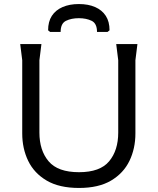

<svg xmlns="http://www.w3.org/2000/svg" viewBox="-20 -918 780 950"><path d="M371 12Q273 12 211 -24.5Q149 -61 119.5 -122Q90 -183 90 -258V-620L80 -700H185L175 -620V-262Q175 -174 220.5 -120Q266 -66 371 -66Q475 -66 520 -120Q565 -174 565 -262V-620L555 -700H660L650 -620V-258Q650 -183 620.5 -122Q591 -61 529.5 -24.5Q468 12 371 12ZM370 -898Q417 -898 451 -883Q485 -868 503.5 -839.5Q522 -811 522 -768L512 -760H460Q460 -802 433.5 -815Q407 -828 370 -828Q333 -828 306.5 -815Q280 -802 280 -760H228L218 -768Q218 -811 236.5 -839.5Q255 -868 289.5 -883Q324 -898 370 -898Z"/></svg>

Font: AR One Sans
Style: Regular
Weight: 400
Designer: Niteesh Yadav
Foundry: Niteesh Yadav
Version: Version 1.001;gftools[0.9.33]